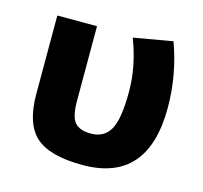

<svg xmlns="http://www.w3.org/2000/svg" viewBox="-85 -634 780 738"><g transform="rotate(15 304.5 -265.0)"><path d="M563 -287Q563 10 303 10Q171 10 116 -40Q61 -90 61 -207V-520H219V-223Q219 -161 238 -138Q257 -115 303 -115Q355 -115 379 -157Q403 -199 403 -308Q403 -410 363 -513L518 -540Q563 -417 563 -287Z"/></g></svg>

Font: M PLUS 1p ExtraBold
Style: Regular
Weight: 800
Version: Version 1.062